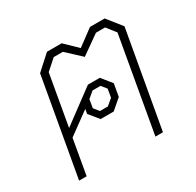

<svg xmlns="http://www.w3.org/2000/svg" viewBox="-126 -699 856 839"><g transform="rotate(-30 301.5 -279.0)"><path d="M555 -485 469 0H431L515 -477L479 -523H433L338 -456L266 -523H220L168 -477L123 -221L289 -344H349L390 -293L379 -230L328 -186H262L222 -235L226 -258L115 -177L84 0H46L133 -492L206 -558H280L342 -498L423 -558H497ZM256 -244 277 -218H317L348 -244L355 -286L334 -312H294L263 -286Z"/></g></svg>

Font: Chakra Petch ExtraLight
Style: Italic
Weight: 275
Italic angle: -10°
Designer: Katatrad Aksorn Co.,Ltd.
Foundry: Cadson Demak Co.,Ltd.
Version: Version 1.000; ttfautohint (v1.6)